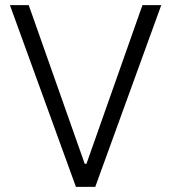

<svg xmlns="http://www.w3.org/2000/svg" viewBox="-20 -727 666 747"><path d="M309.6 -89.8H316.4L534.2 -707H607.4L350.6 0H275.4L18.6 -707H91.8Z"/></svg>

Font: Pretendard GOV Light
Style: Regular
Weight: 300
Designer: Base glyphs from Inter by Rasmus Andersson; Hangeul glyphs from Noto Sans CJK(Source Han Sans) by Jang Soo-young and Kan
Foundry: Kil Hyung-jin
Version: Version 1.309